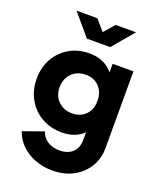

<svg xmlns="http://www.w3.org/2000/svg" viewBox="-178 -890 1004 1216"><g transform="rotate(20 324.0 -282.0)"><path d="M323 220Q402 220 462.5 188Q523 156 558 99.5Q593 43 593 -29V-546H453V-489Q395 -558 294 -558Q219 -558 160 -524Q101 -490 67 -430.5Q33 -371 33 -294Q33 -217 67 -156.5Q101 -96 161 -61.5Q221 -27 297 -27Q389 -27 443 -81V-29Q443 24 411 54.5Q379 85 323 85Q276 85 242 63Q208 41 197 3L58 52Q75 103 113.5 140.5Q152 178 206 199Q260 220 323 220ZM318 -163Q261 -163 224.5 -199Q188 -235 188 -292Q188 -350 224.5 -386.5Q261 -423 318 -423Q374 -423 408.5 -387Q443 -351 443 -292Q443 -234 408.5 -198.5Q374 -163 318 -163ZM245 -640H402L524 -784H387L325 -713L263 -784H123Z"/></g></svg>

Font: Plus Jakarta Sans ExtraBold
Style: Regular
Weight: 800
Designer: Gumpita Rahayu
Foundry: Tokotype
Version: Version 2.004; ttfautohint (v1.8.3)